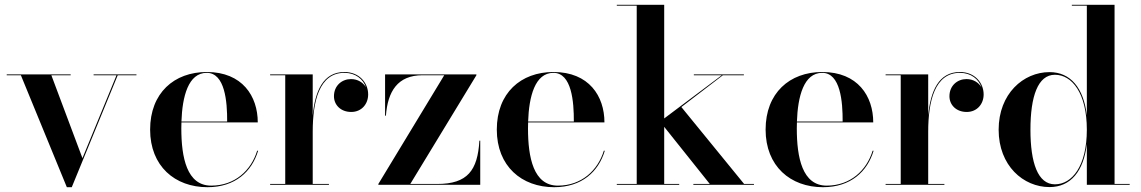

<svg xmlns="http://www.w3.org/2000/svg" viewBox="-20 -770 4754 800"><path d="M323.5 -111 194 -456.5H274.5V-460H8V-456.5H67L258.5 10H279L470.5 -456.5H548.5V-460H370V-456.5H465.5Z M1055.5 -142H1051.5C1026.5 -60 958.5 3.5 860 3.5C758.5 3.5 735.5 -113.5 735.5 -235C735.5 -243.5 735.5 -252 736 -260H1054C1054 -369 990 -470 841.5 -470C705.5 -470 605.5 -382.5 605.5 -230C605.5 -77.5 709 10 844.5 10C960.5 10 1029.5 -55.5 1055.5 -142ZM841.5 -466.5C917.5 -466.5 927 -346 926.5 -263.5H736C739.5 -368 764.5 -466.5 841.5 -466.5Z M1105.5 -3.5V0H1350.5V-3.5H1283V-221C1283 -347.5 1310 -466.5 1415 -466.5C1461.5 -466.5 1493.5 -440 1505 -406C1493.5 -426 1470.5 -440.5 1442.5 -440.5C1405 -440.5 1371.5 -413.5 1371.5 -369C1371.5 -333 1399.5 -303.5 1443.5 -303.5C1486.5 -303.5 1514 -336.5 1514 -376.5C1514 -425 1477 -470 1415 -470C1326.5 -470 1292.5 -390 1283 -288.5V-460H1105.5V-456.5H1168.5V-3.5Z M1740.5 -456.5H1831L1556.5 -3.5V0H1981V-184H1977.5C1970 -60 1928.5 -3.5 1801.5 -3.5H1689.5L1965 -456.5V-460H1584.5V-288H1588C1595.5 -389 1636.5 -456.5 1740.5 -456.5Z M2500 -142H2496C2471 -60 2403 3.5 2304.5 3.5C2203 3.5 2180 -113.5 2180 -235C2180 -243.5 2180 -252 2180.5 -260H2498.5C2498.5 -369 2434.5 -470 2286 -470C2150 -470 2050 -382.5 2050 -230C2050 -77.5 2153.5 10 2289 10C2405 10 2474 -55.5 2500 -142ZM2286 -466.5C2362 -466.5 2371.5 -346 2371 -263.5H2180.5C2184 -368 2209 -466.5 2286 -466.5Z M2550 -3.5V0H2810V-3.5H2747.5V-241.5L2937.5 -3.5H2869V0H3121.5V-3.5H3080.5L2819 -324L2992 -456.5H3079.5V-460H2871V-456.5H2987.5L2747.5 -276.5V-750H2550V-746.5H2633V-3.5Z M3620 -142H3616C3591 -60 3523 3.5 3424.5 3.5C3323 3.5 3300 -113.5 3300 -235C3300 -243.5 3300 -252 3300.5 -260H3618.5C3618.5 -369 3554.5 -470 3406 -470C3270 -470 3170 -382.5 3170 -230C3170 -77.5 3273.5 10 3409 10C3525 10 3594 -55.5 3620 -142ZM3406 -466.5C3482 -466.5 3491.5 -346 3491 -263.5H3300.5C3304 -368 3329 -466.5 3406 -466.5Z M3670 -3.5V0H3915V-3.5H3847.5V-221C3847.5 -347.5 3874.5 -466.5 3979.5 -466.5C4026 -466.5 4058 -440 4069.5 -406C4058 -426 4035 -440.5 4007 -440.5C3969.5 -440.5 3936 -413.5 3936 -369C3936 -333 3964 -303.5 4008 -303.5C4051 -303.5 4078.5 -336.5 4078.5 -376.5C4078.5 -425 4041.5 -470 3979.5 -470C3891 -470 3857 -390 3847.5 -288.5V-460H3670V-456.5H3733V-3.5Z M4687 -3.5H4624V-750H4446V-746.5H4508.5V-288.5C4495.5 -403.5 4440.5 -469.5 4353 -469.5C4244 -469.5 4141 -379.5 4141 -229.5C4141 -79.5 4244 9.5 4353 9.5C4441 9.5 4495.5 -56.5 4508.5 -171V0H4687ZM4508.5 -229.5C4508.5 -77.5 4446.5 -2 4375.5 -2C4304.5 -2 4273.5 -91 4273.5 -229.5C4273.5 -368.5 4304.5 -458.5 4375.5 -458.5C4446.5 -458.5 4508.5 -382 4508.5 -229.5Z"/></svg>

Font: Bodoni* 48pt Medium
Style: Regular
Weight: 500
Version: Version 2.3